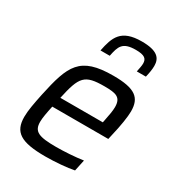

<svg xmlns="http://www.w3.org/2000/svg" viewBox="-178 -851 894 971"><g transform="rotate(30 268.5 -366.0)"><path d="M366 -740C244 -740 224 -680 207 -596H261C273 -656 283 -688 361 -688C413 -688 427 -674 427 -646C427 -633 423 -616 419 -596H472C478 -621 482 -644 482 -664C482 -710 457 -740 366 -740ZM233 8C290 8 360 2 399 -6L413 -72C367 -65 302 -61 257 -61C155 -61 123 -74 123 -131C123 -154 129 -186 138 -228H465L471 -255C486 -317 495 -375 495 -406C495 -486 455 -518 328 -518C132 -518 103 -444 62 -254C50 -196 41 -150 41 -113C41 -24 89 8 233 8ZM399 -287H151C181 -425 199 -449 316 -449C384 -449 414 -441 414 -384C414 -364 409 -336 402 -302Z"/></g></svg>

Font: Saira UNSAM
Style: Italic
Weight: 400
Italic angle: -12°
Designer: Hector Gatti with collaboration of the Omnibus-Type team
Foundry: Omnibus-Type
Version: Version 0.072;PS 000.072;hotconv 1.0.88;makeotf.lib2.5.64775